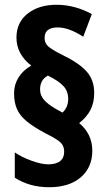

<svg xmlns="http://www.w3.org/2000/svg" viewBox="-20 -781 457 805"><path d="M39 -390Q39 -426 57.5 -456Q76 -486 111 -506Q49 -554 49 -623Q49 -687 96 -724Q143 -761 217 -761Q293 -761 365 -722L329 -627Q269 -666 222 -666Q167 -666 167 -622Q167 -598 186.5 -583Q206 -568 243 -550Q311 -517 343 -481.5Q375 -446 375 -391Q375 -350 359 -319.5Q343 -289 312 -265Q367 -219 367 -149Q367 -79 318.5 -37.5Q270 4 186 4Q104 4 42 -36V-142Q71 -122 112.5 -107Q154 -92 182 -92Q215 -92 232 -105.5Q249 -119 249 -144Q249 -160 243 -171.5Q237 -183 220 -194.5Q203 -206 169 -223Q122 -248 93 -271.5Q64 -295 51.5 -323Q39 -351 39 -390ZM148 -406Q148 -382 163.5 -363.5Q179 -345 213 -325L242 -309Q266 -331 266 -367Q266 -397 247.5 -418.5Q229 -440 181 -464Q148 -447 148 -406Z"/></svg>

Font: Noto Sans Bengali ExtraCondensed
Style: Bold
Weight: 700
Width: 2
Designer: Joana Ranito - Universal Thirst; Jelle Bosma - Monotype Design Team
Foundry: Universal Thirst ehf.
Version: Version 3.000; ttfautohint (v1.8.4.7-5d5b)